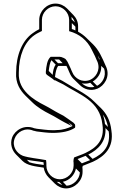

<svg xmlns="http://www.w3.org/2000/svg" viewBox="-20 -864 686 1072"><path d="M399 -151 400 -161C400 -162 399 -164 399 -166V-169C396 -172 393 -175 390 -179C372 -191 355 -205 334 -218L311 -230C285 -243 259 -261 231 -275C195 -293 160 -314 134 -340C106 -368 82 -404 85 -459C85 -553 117 -629 171 -667C185 -677 198 -683 214 -691V-753C214 -794 249 -829 290 -829C331 -829 366 -794 366 -753V-690C425 -674 467 -638 492 -587L510 -551C513 -545 516 -537 520 -528L525 -517C542 -470 513 -431 483 -418C438 -400 397 -427 384 -460L379 -471C377 -475 375 -480 374 -483L357 -519L350 -529C345 -539 328 -543 321 -546H320C317 -546 316 -546 314 -547H263C242 -529 239 -493 236 -465V-454C240 -445 252 -440 258 -435C263 -431 269 -427 275 -423L285 -414V-417C301 -408 318 -401 333 -393C425 -334 537 -303 552 -168C565 -81 518 -39 457 -10C439 -1 416 6 394 15C392 20 390 28 390 36C391 42 391 48 391 53V61C391 102 355 137 314 137C273 137 239 102 239 61V53C239 48 239 42 238 38V36L237 30C190 21 145 18 108 6C74 -7 45 -47 62 -91C75 -126 119 -155 167 -134H169C171 -134 178 -131 185 -130C213 -127 242 -122 274 -122C325 -122 370 -131 399 -151ZM274 -137C244 -137 215 -142 186 -145C183 -145 180 -147 171 -148C116 -170 64 -138 48 -97C34 -59 48 -23 70 -1L105 34C132 61 178 65 224 72C227 92 237 112 251 126L286 161C302 177 325 188 349 188C398 188 441 145 441 96V88C441 82 441 78 440 71C440 70 441 66 442 62C446 60 499 39 499 39C563 9 617 -40 602 -135C596 -192 574 -230 544 -260L508 -295C462 -342 397 -369 341 -405C325 -416 304 -424 287 -434C290 -459 294 -482 305 -496H351L360 -477C361 -475 363 -470 365 -465L370 -454C374 -444 381 -433 390 -424L426 -389C448 -367 484 -353 524 -369C560 -384 596 -433 574 -488L569 -499C550 -543 532 -584 500 -616L464 -651C450 -665 434 -677 416 -687V-718C416 -743 405 -765 389 -781L354 -817C338 -833 315 -844 290 -844C241 -844 199 -802 199 -753V-701C187 -695 175 -688 163 -679C104 -638 70 -556 70 -459C66 -399 93 -359 123 -329L159 -294C187 -266 224 -244 260 -226C287 -213 313 -195 340 -181L381 -160L361 -181C367 -177 373 -172 380 -167C381 -166 387 -160 382 -159C359 -148 330 -138 299 -138C291 -137 282 -137 274 -137ZM401 -715V-694C395 -697 388 -700 381 -702V-735ZM398 -739 380 -756C380 -761 380 -765 379 -770C388 -761 394 -751 398 -739ZM528 -550 538 -531 533 -535C530 -542 528 -548 526 -553ZM561 -481C576 -437 550 -399 522 -385L498 -409C525 -425 548 -457 545 -496ZM507 -379C479 -372 454 -383 437 -399C451 -396 468 -396 484 -402ZM291 -503C279 -487 276 -465 274 -446L252 -468C255 -491 258 -513 267 -528ZM304 -511 284 -532H310L330 -511ZM587 -130C599 -47 555 -5 497 23L473 -1C528 -29 573 -72 569 -149ZM583 -155 566 -172C564 -192 560 -209 554 -225C568 -206 577 -184 583 -155ZM483 30C469 36 453 42 437 48L413 24C425 19 448 10 458 6ZM426 99C424 137 390 171 352 173L331 151C367 144 397 113 404 77ZM328 169C316 165 306 160 297 151C301 152 306 152 311 152ZM144 42 130 28C159 34 190 36 223 42C223 45 224 50 224 53V57C195 53 168 50 144 42Z"/></svg>

Font: Blanket
Style: Ugh
Weight: 900
Foundry: Cannot Into Space Fonts
Version: Version 0.9